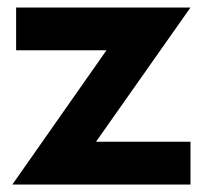

<svg xmlns="http://www.w3.org/2000/svg" viewBox="-20 -492 540 512"><path d="M264 -358H23V-472H488L236 -114H488V0H13Z"/></svg>

Font: Madhuban SemiBold
Style: Regular
Weight: 600
Designer: jaikishan Patel
Foundry: MagicType
Version: Version 1.000